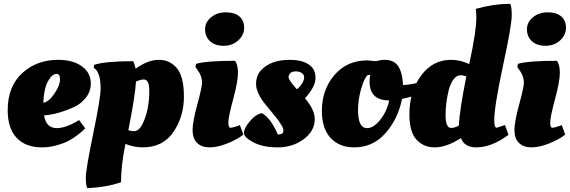

<svg xmlns="http://www.w3.org/2000/svg" viewBox="-20 -754 2962 998"><path d="M20 -181Q20 -305 95.5 -374Q171 -443 282 -443Q359 -443 405.5 -409.5Q452 -376 452 -320Q452 -279 427 -247Q402 -215 366 -198Q290 -164 234 -157L209 -154Q220 -88 275 -88Q299 -88 328 -98.5Q357 -109 374 -120L391 -130L423 -87Q423 -87 412 -76Q406 -70 383.5 -52.5Q361 -35 336.5 -22Q312 -9 274 1.5Q236 12 198 12Q113 12 66.5 -37.5Q20 -87 20 -181ZM275 -370Q250 -370 229 -331Q208 -292 205 -220Q234 -224 263 -267.5Q292 -311 292 -340.5Q292 -370 275 -370Z M434 224Q426 211 426 169Q426 127 464.5 -59Q503 -245 503 -292Q503 -339 494 -363.5Q485 -388 476 -395L467 -402L469 -417Q529 -436 672 -436Q680 -421 685 -397Q749 -443 806 -443Q863 -443 899.5 -399.5Q936 -356 936 -252Q936 -148 881.5 -68Q827 12 722 12Q676 12 632 -6Q609 107 609 193Q537 219 434 224ZM676 -72Q703 -72 722 -112Q756 -182 756 -282Q756 -341 727 -341Q712 -341 687 -330Q681 -246 647 -77Q664 -72 676 -72Z M1218 -100 1227 -104 1245 -54Q1211 -28 1160.5 -8Q1110 12 1069 12Q1028 12 1004.5 -11Q981 -34 981 -77.5Q981 -121 1005.5 -210.5Q1030 -300 1030 -324Q1030 -361 1004 -394L996 -405L999 -422Q1051 -438 1201 -438Q1217 -420 1217 -375.5Q1217 -331 1192 -238.5Q1167 -146 1167 -118Q1167 -90 1178 -90Q1189 -90 1218 -100ZM1142.5 -516Q1097 -516 1071.5 -540Q1046 -564 1046 -601.5Q1046 -639 1077.5 -664.5Q1109 -690 1154 -690Q1199 -690 1224 -669Q1249 -648 1249 -610Q1249 -572 1218.5 -544Q1188 -516 1142.5 -516Z M1616 -135Q1616 -73 1558.5 -30.5Q1501 12 1424 12Q1347 12 1297.5 -14Q1248 -40 1248 -63.5Q1248 -87 1278.5 -123.5Q1309 -160 1341 -166Q1387 -141 1424 -55Q1453 -55 1453 -74Q1453 -88 1445 -100Q1437 -112 1433 -119Q1429 -126 1419 -138.5Q1409 -151 1404 -157Q1379 -187 1359 -212Q1311 -272 1311 -317.5Q1311 -363 1340 -392Q1390 -443 1487 -443Q1548 -443 1584 -419.5Q1620 -396 1620 -349.5Q1620 -303 1565 -243Q1616 -184 1616 -135ZM1523 -290Q1537 -300 1549 -318.5Q1561 -337 1561 -352Q1561 -367 1548 -375Q1535 -383 1517 -383Q1499 -383 1489.5 -374.5Q1480 -366 1480 -352Q1480 -338 1523 -290Z M1821 12Q1743 12 1698 -37.5Q1653 -87 1653 -177Q1653 -287 1718 -363.5Q1783 -440 1889 -440L1934 -436Q1958 -443 1979 -443Q2029 -443 2050.5 -409Q2072 -375 2075 -312Q2117 -314 2155 -325L2169 -329Q2176 -322 2179 -287L2180 -276Q2135 -253 2070 -240Q2048 -134 1983 -61Q1918 12 1821 12ZM1841 -181Q1841 -88 1888 -88Q1921 -88 1955.5 -130Q1990 -172 2003 -232Q1901 -232 1901 -330Q1901 -347 1904 -365Q1894 -365 1889 -362Q1872 -344 1856.5 -289.5Q1841 -235 1841 -181Z M2456 12Q2394 12 2376 -36Q2300 12 2240.5 12Q2181 12 2144.5 -28.5Q2108 -69 2108 -160Q2108 -279 2168.5 -361Q2229 -443 2325 -443Q2372 -443 2419 -421Q2456 -590 2456 -664Q2456 -686 2453 -708Q2546 -734 2632 -734Q2640 -721 2640 -672.5Q2640 -624 2594.5 -412Q2549 -200 2549 -128Q2549 -90 2562 -90L2605 -104L2623 -53Q2535 12 2456 12ZM2325 -89Q2343 -89 2365 -101V-102Q2369 -183 2404 -357Q2384 -363 2375 -363Q2354 -363 2338 -342Q2322 -321 2313 -288Q2296 -220 2296 -154.5Q2296 -89 2325 -89Z M2891 -100 2900 -104 2918 -54Q2884 -28 2833.5 -8Q2783 12 2742 12Q2701 12 2677.5 -11Q2654 -34 2654 -77.5Q2654 -121 2678.5 -210.5Q2703 -300 2703 -324Q2703 -361 2677 -394L2669 -405L2672 -422Q2724 -438 2874 -438Q2890 -420 2890 -375.5Q2890 -331 2865 -238.5Q2840 -146 2840 -118Q2840 -90 2851 -90Q2862 -90 2891 -100ZM2815.5 -516Q2770 -516 2744.5 -540Q2719 -564 2719 -601.5Q2719 -639 2750.5 -664.5Q2782 -690 2827 -690Q2872 -690 2897 -669Q2922 -648 2922 -610Q2922 -572 2891.5 -544Q2861 -516 2815.5 -516Z"/></svg>

Font: Oleo Script Swash Caps
Style: Bold
Weight: 700
Designer: Soytutype
Foundry: Soytutype
Version: Version 1.002